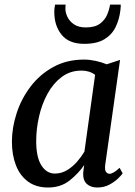

<svg xmlns="http://www.w3.org/2000/svg" viewBox="-20 -824 601 854"><path d="M448 -91Q445 -68 451.5 -59.5Q458 -51 467 -51Q483.5 -51 512 -77.5L525.5 -53Q520.5 -45 505 -30Q489.5 -15 466 -2.5Q442.5 10 412.5 10Q383.5 10 366 -6Q348.5 -22 350 -56L354.5 -90Q329.5 -53 290 -21.5Q250.5 10 194 10Q140.5 10 104.8 -16.2Q69 -42.5 51 -88.5Q33 -134.5 33 -193.5Q33 -256 54 -320.5Q75 -385 116 -439Q157 -493 217 -526Q277 -559 354.5 -559Q378.5 -559 406 -553Q433.5 -547 454.5 -538L514 -557.5ZM403 -491Q378.5 -510 342.5 -510Q292 -510 254.2 -481.5Q216.5 -453 191.2 -406.8Q166 -360.5 153.5 -305.2Q141 -250 141 -196.5Q141 -124.5 164.2 -88.2Q187.5 -52 224 -52Q253.5 -52 278.5 -67.2Q303.5 -82.5 323 -105Q342.5 -127.5 355.5 -149.5ZM355 -629Q286.5 -629 254 -669.5Q221.5 -710 221.5 -770Q221.5 -782 222.8 -790.2Q224 -798.5 225 -803.5H272Q271.5 -799.5 271.2 -795Q271 -790.5 271 -784.5Q271 -767.5 280.2 -748.2Q289.5 -729 309.5 -715.5Q329.5 -702 362 -702Q402.5 -702 424.8 -718.8Q447 -735.5 456.8 -759Q466.5 -782.5 469.5 -803.5H517Q517 -799 516.8 -792.8Q516.5 -786.5 515.5 -778.5Q511 -738.5 494.5 -704.2Q478 -670 444.5 -649.5Q411 -629 355 -629Z"/></svg>

Font: Merriweather Text Regular
Style: Italic
Weight: 400
Italic angle: -7.8°
Designer: Eben Sorkin
Foundry: Eben Sorkin
Version: Version 2.100; ttfautohint (v1.7.19-72a1) -l 8 -r 50 -G 200 